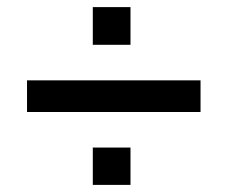

<svg xmlns="http://www.w3.org/2000/svg" viewBox="-20 -557 640 540"><path d="M56 -242V-331H544V-242ZM241 -37V-142H347V-37ZM241 -431V-537H347V-431Z"/></svg>

Font: Nunito Sans 11pt
Style: Bold
Weight: 700
Version: Version 3.101;gftools[0.9.27]